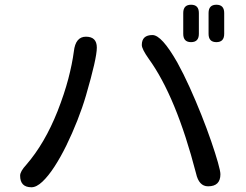

<svg xmlns="http://www.w3.org/2000/svg" viewBox="-20 -833 1040 811"><path d="M787 -655Q754 -655 754 -690V-778Q754 -813 787 -813Q820 -813 820 -778V-690Q820 -655 787 -655ZM894 -655Q861 -655 861 -690V-778Q861 -813 894 -813Q927 -813 927 -778V-690Q927 -655 894 -655ZM859 -46Q820 -46 808 -101Q724 -425 608 -585Q579 -626 579 -643Q579 -685 624 -685Q663 -685 729 -569Q755 -522 781 -464.5Q807 -407 830.5 -348Q854 -289 872 -236.5Q890 -184 900.5 -147Q911 -110 911 -97Q911 -46 859 -46ZM113 -42Q65 -42 65 -91Q65 -109 91 -137Q169 -227 223 -363Q252 -437 268.5 -500Q285 -563 292 -616Q299 -678 343 -678Q389 -678 389 -632Q389 -609 377.5 -558.5Q366 -508 343 -429Q328 -378 306.5 -323.5Q285 -269 260.5 -219Q236 -169 210 -129Q184 -89 159 -65.5Q134 -42 113 -42Z"/></svg>

Font: Huninn
Style: Regular
Weight: 400
Designer: justfont
Foundry: justfont
Version: Version 1.003